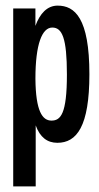

<svg xmlns="http://www.w3.org/2000/svg" viewBox="-20 -496 353 683"><path d="M27 167H107V-50C122 -8 148 12 184 12C253 12 298 -46 298 -232C298 -432 246 -476 185 -476C148 -476 122 -448 106 -404V-466H27ZM163 -67C131 -67 107 -100 106 -216C106 -340 130 -398 166 -398C201 -398 218 -361 218 -231C218 -91 196 -67 163 -67Z"/></svg>

Font: Inconsolata ExtraCondensed
Style: Bold
Weight: 700
Width: 2
Monospace: yes
Designer: Raph Levien, Cyreal, Brenton Simpson
Foundry: Raph Levien, Cyreal, Google
Version: Version 3.100